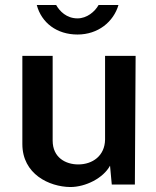

<svg xmlns="http://www.w3.org/2000/svg" viewBox="-20 -743 629 773"><path d="M457 -723H377C362 -696 330 -669 292 -669C248 -669 220 -698 206 -723H128C147 -651 209 -604 292 -604C375 -604 437 -655 457 -723ZM263 10C325 10 396 -26 423 -76L430 0H523L526 -518H403V-181C402 -116 353 -81 295 -81C245 -81 192 -108 192 -177V-518H70V-163C70 -42 178 9 263 10Z"/></svg>

Font: United Sans SemiBold
Style: Regular
Weight: 600
Designer: Pablo Impallari, Rodrigo Fuenzalida (Modified by Dan O. Williams)
Version: Version 1.000;PS 001.000;hotconv 1.0.88;makeotf.lib2.5.64775